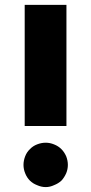

<svg xmlns="http://www.w3.org/2000/svg" viewBox="-20 -760 373 786"><path d="M252 -740.2Q209 -740.2 81.1 -740.2Q81.1 -709 81.1 -616.2Q81.1 -523.4 81.1 -244.1Q124 -244.1 252 -244.1Q252 -368.2 252 -740.2ZM231.4 -20.5Q218.8 -8.8 201.2 -2Q184.6 5.9 167 5.9Q149.4 5.9 131.8 -2Q114.3 -8.8 102.5 -20.5Q89.8 -33.2 83 -50.8Q76.2 -67.4 76.2 -85Q76.2 -102.5 83 -120.1Q89.8 -137.7 102.5 -149.4Q114.3 -162.1 131.8 -168.9Q149.4 -175.8 167 -175.8Q184.6 -175.8 201.2 -168.9Q218.8 -162.1 231.4 -149.4Q243.2 -137.7 251 -120.1Q257.8 -102.5 257.8 -85Q257.8 -67.4 251 -50.8Q243.2 -33.2 231.4 -20.5Z"/></svg>

Font: Avakin
Style: Bold
Weight: 700
Designer: Herb Lubalin, Tom Carnase, Ed Benguiat, Adobe Type Staff
Version: Version 1.0